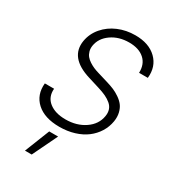

<svg xmlns="http://www.w3.org/2000/svg" viewBox="-233 -856 1095 1227"><g transform="rotate(30 314.5 -242.5)"><path d="M535.9 -541.5Q538.4 -605.5 498 -641.7Q457.7 -677.9 385.3 -677.9Q309.7 -677.9 255.3 -639.7Q201 -601.6 191.4 -542.6Q187.9 -520.6 193.2 -501.4Q198.5 -482.2 209.7 -468.6Q220.9 -454.9 238.6 -443.4Q256.4 -431.8 274.3 -424.2Q292.3 -416.5 314.3 -410.2L387.8 -388.1Q417.3 -379.3 440.9 -369.5Q464.5 -359.7 489 -343Q513.5 -326.3 528.8 -306.5Q544 -286.6 551.1 -257.3Q558.2 -228 552.6 -193.2Q545.1 -148.8 521.7 -111.2Q498.2 -73.5 462.2 -46.2Q426.1 -18.8 375.7 -3.2Q325.3 12.4 266.7 12.4Q157 12.4 98.4 -41Q39.8 -94.5 48.3 -181.8H116.5Q111.2 -119 155.9 -83.6Q200.6 -48.3 276.6 -48.3Q359 -48.3 418.3 -88.8Q477.6 -129.3 488.3 -194.2Q492.9 -221.2 485.8 -242.7Q478.7 -264.2 460 -280Q441.4 -295.8 417.3 -307.2Q393.1 -318.5 358.3 -329.2L275.2 -354.8Q104.4 -407.3 126.1 -539.8Q136 -597.7 174.9 -643.1Q213.8 -688.6 271.7 -713.1Q329.5 -737.6 396.7 -737.6Q497.5 -737.6 553.6 -682.9Q609.7 -628.2 600.5 -541.5ZM153.1 253.9 225.9 70H291.5L202.8 253.9Z"/></g></svg>

Font: Karasuma Gothic
Style: Light Italic
Weight: 300
Italic angle: 9.39998°
Designer: Rasmus Andersson / Ryoko Nishizuka
Foundry: rsms
Version: Version 1.00